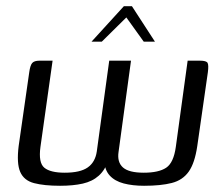

<svg xmlns="http://www.w3.org/2000/svg" viewBox="-20 -594 716 617"><path d="M173 3Q122 3 89.5 -5.5Q57 -14 45 -41.5Q33 -69 40 -125L74 -362Q77 -384 83.5 -391.5Q90 -399 107 -399H149L110 -122Q103 -71 122.5 -55Q142 -39 188 -39Q238 -39 262 -56Q286 -73 291 -107L331 -399H401L361 -106Q356 -73 375 -56Q394 -39 442 -39Q490 -39 514 -55Q538 -71 545 -122L583 -399H623Q643 -399 647 -392Q651 -385 648 -362L614 -125Q606 -70 586.5 -42.5Q567 -15 532 -6Q497 3 443 3Q406 3 377.5 -4.5Q349 -12 332.5 -30Q316 -48 315 -79H328Q318 -48 297.5 -29.5Q277 -11 246 -4Q215 3 173 3ZM274 -460 378 -574H404L478 -460H442L386 -538L307 -460Z"/></svg>

Font: Genos
Style: Italic
Weight: 400
Italic angle: -8°
Version: Version 1.010